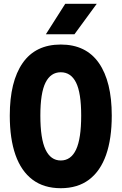

<svg xmlns="http://www.w3.org/2000/svg" viewBox="-20 -976 640 1011"><path d="M300 15Q211 15 151.2 -30Q91.5 -75 61.5 -160.2Q31.5 -245.5 31.5 -367.5Q31.5 -546.5 99.2 -644Q167 -741.5 300 -741.5Q433 -741.5 500.8 -644Q568.5 -546.5 568.5 -367.5Q568.5 -245.5 538.5 -160.2Q508.5 -75 448.8 -30Q389 15 300 15ZM300 -131Q353.5 -131 380.5 -188.2Q407.5 -245.5 407.5 -367.5Q407.5 -487 380.5 -541.2Q353.5 -595.5 300 -595.5Q247 -595.5 219.8 -541.2Q192.5 -487 192.5 -367.5Q192.5 -245.5 219.8 -188.2Q247 -131 300 -131ZM372 -795.5H221.5L323.5 -956H489.5Z"/></svg>

Font: Spline Sans Mono
Style: Regular
Weight: 400
Monospace: yes
Designer: Eben Sorkin, Mirko Velimirovic
Foundry: Sorkin Type
Version: Version 1.004